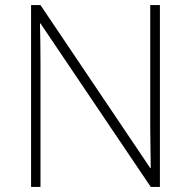

<svg xmlns="http://www.w3.org/2000/svg" viewBox="-20 -734 751 754"><path d="M608 0H572L139 -642H137Q138 -601 138.5 -562.5Q139 -524 139 -481V0H102V-714H139L570 -74H572Q572 -108 571 -151Q570 -194 570 -231V-714H608Z"/></svg>

Font: Noto Sans Kannada ExtraLight
Style: Regular
Weight: 200
Designer: Jelle Bosma - Monotype Design Team
Foundry: Monotype Imaging Inc.
Version: Version 2.005; ttfautohint (v1.8.4.7-5d5b)